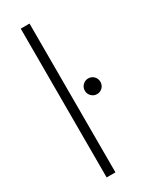

<svg xmlns="http://www.w3.org/2000/svg" viewBox="-192 -771 640 813"><g transform="rotate(-30 128.0 -364.0)"><path d="M112.8 -727.5V0H69.8V-727.5ZM211.4 -325.7Q195.8 -325.7 184.6 -336.9Q173.3 -348.1 173.3 -363.8Q173.3 -379.9 184.6 -391.1Q195.8 -402.3 211.4 -402.3Q227.5 -402.3 238.5 -391.1Q249.5 -379.9 249.5 -363.8Q249.5 -348.1 238.5 -336.9Q227.5 -325.7 211.4 -325.7Z"/></g></svg>

Font: Inter 28pt ExtraLight
Style: Regular
Weight: 250
Designer: Rasmus Andersson
Foundry: rsms
Version: Version 4.001;git-66647c0bb